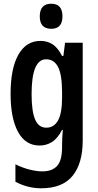

<svg xmlns="http://www.w3.org/2000/svg" viewBox="-20 -773 526 1033"><path d="M198 -553Q233 -553 261.5 -535.5Q290 -518 314 -472H321L330 -543H425V-17Q425 106 370.5 173Q316 240 202 240Q129 240 63 205V111Q104 131 141.5 140Q179 149 208 149Q260 149 287 120Q314 91 314 17V7Q314 -33 318 -74H314Q289 -27 259 -8.5Q229 10 193 10Q117 10 77 -63.5Q37 -137 37 -268Q37 -405 79 -479Q121 -553 198 -553ZM228 -454Q150 -454 150 -267Q150 -174 169 -130Q188 -86 229 -86Q270 -86 292 -124.5Q314 -163 314 -250V-274Q314 -371 292.5 -412.5Q271 -454 228 -454ZM256 -753Q316 -753 316 -685Q316 -618 256 -618Q194 -618 194 -685Q194 -753 256 -753Z"/></svg>

Font: Noto Sans Telugu ExtraCondensed SemiBold
Style: Regular
Weight: 600
Width: 2
Designer: Jelle Bosma - Monotype Design Team
Foundry: Monotype Imaging Inc.
Version: Version 2.005; ttfautohint (v1.8.4.7-5d5b)